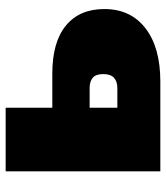

<svg xmlns="http://www.w3.org/2000/svg" viewBox="26 -613 587 679"><g transform="rotate(-90 319.5 -273.5)"><path d="M278 -152H348Q371 -152 384 -164Q397 -176 397 -202Q397 -228 384 -239Q371 -250 348 -250H278ZM278 -382H399Q510 -382 568.5 -334Q627 -286 627 -198Q627 -105 559 -52.5Q491 0 371 0H53V-547H278Z"/></g></svg>

Font: Montserrat-Alt1 Black
Style: Regular
Weight: 900
Designer: Differentunic
Foundry: Differentunic
Version: Version 7.222